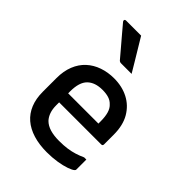

<svg xmlns="http://www.w3.org/2000/svg" viewBox="-234 -938 1068 1068"><g transform="rotate(45 300.0 -404.0)"><path d="M302 -545Q365 -545 414.5 -519.5Q464 -494 493 -444.5Q522 -395 522 -321V-244Q522 -241 520.5 -238.5Q519 -236 517 -235Q515 -234 511 -234H261Q245 -234 228 -234Q211 -234 194 -234H160L151 -305H418Q418 -310 418 -314.5Q418 -319 418 -323Q418 -359 410.5 -385Q403 -411 386 -426Q372 -441 351 -447.5Q330 -454 302 -454Q243 -454 211.5 -423Q180 -392 180 -321V-211Q180 -181 188 -158Q196 -135 211 -119Q230 -100 260 -91Q290 -82 331 -82Q368 -82 395.5 -86Q423 -90 447 -97.5Q471 -105 495 -116H512Q512 -97 512 -77Q512 -57 512 -37Q512 -35 511 -33Q510 -31 508 -29Q499 -20 472 -10.5Q445 -1 407.5 5Q370 11 327 11Q268 11 220.5 -3.5Q173 -18 140.5 -46Q108 -74 91 -115.5Q74 -157 74 -211V-319Q74 -374 91 -416.5Q108 -459 139 -487.5Q170 -516 212 -530.5Q254 -545 302 -545ZM240 -819Q259 -788 278 -756Q297 -724 316 -693Q335 -662 353 -631Q333 -631 313 -631Q293 -631 270 -631Q264 -631 259.5 -633.5Q255 -636 253 -639Q225 -673 202.5 -698.5Q180 -724 159.5 -749Q139 -774 114 -803Q110 -808 112 -813.5Q114 -819 121 -819Q143 -819 161 -819Q179 -819 198 -819Q217 -819 240 -819Z"/></g></svg>

Font: Recursive Monospace Medium
Style: Regular
Weight: 500
Version: Version 1.047